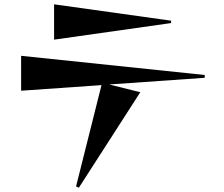

<svg xmlns="http://www.w3.org/2000/svg" viewBox="-20 -791 1040 891"><path d="M231 -607V-771L774 -695V-684ZM487 -399 631 -363 346 80 333 74 451 -396 78 -370V-532L930 -443V-430Z"/></svg>

Font: Reggae One
Style: Regular
Weight: 400
Designer: Fontworks Inc.
Foundry: Fontworks Inc.
Version: Version 1.100